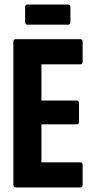

<svg xmlns="http://www.w3.org/2000/svg" viewBox="-20 -828 416 848"><path d="M50 0Q39 0 39 -12V-643Q39 -655 49 -655H335Q345 -655 345 -643V-556Q345 -544 335 -544H163V-384H319Q329 -384 329 -372V-290Q329 -279 319 -279H163V-111H335Q345 -111 345 -99V-12Q345 0 335 0ZM102 -719Q91 -719 91 -730V-797Q91 -808 102 -808H280Q291 -808 291 -797V-730Q291 -719 280 -719Z"/></svg>

Font: Sofia Sans Extra Condensed ExtraBold
Style: Regular
Weight: 800
Designer: Botio Nikoltchev, Ani Petrova
Foundry: lettersoup
Version: Version 4.101; ttfautohint (v1.8.4.7-5d5b)